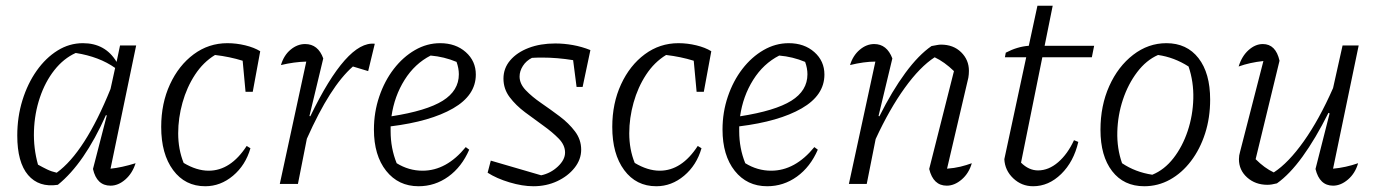

<svg xmlns="http://www.w3.org/2000/svg" viewBox="-20 -639 4794 667"><path d="M181 3Q115 13 77.5 -31Q40 -75 40 -168Q40 -233 58 -291Q76 -349 107.5 -393.5Q139 -438 180 -463.5Q221 -489 268 -489Q346 -489 385 -424L397 -481H453L364 -53Q403 -57 451 -72Q440 -37 415.5 -15.5Q391 6 364 6Q316 6 303 -52L351 -238L348 -239Q273 -71 181 3ZM112 -67Q128 -58 143.5 -50.5Q159 -43 177 -39Q275 -110 364 -330L380 -403Q325 -442 243 -455Q201 -436 169 -395.5Q137 -355 118.5 -300Q100 -245 98 -184.5Q96 -124 112 -67Z M693 8Q623 8 581.5 -48Q540 -104 540 -198Q540 -280 570.5 -346Q601 -412 653 -450.5Q705 -489 770 -489Q801 -489 832 -481.5Q863 -474 884 -461L858 -320H833L823 -428Q778 -442 727 -448Q686 -423 657.5 -379.5Q629 -336 614 -282.5Q599 -229 599 -176Q599 -120 618 -73Q663 -46 705 -46Q781 -46 837 -132L850 -124Q833 -65 789.5 -28.5Q746 8 693 8Z M952 0 1044 -425Q1002 -424 956 -413Q966 -447 989.5 -466.5Q1013 -486 1040 -486Q1085 -486 1103 -436L1055 -236L1058 -235Q1185 -498 1282 -487L1259 -392L1206 -408Q1166 -373 1126.5 -311Q1087 -249 1046 -157L1015 0Z M1434 8Q1364 8 1321.5 -45.5Q1279 -99 1279 -189Q1279 -249 1297.5 -303.5Q1316 -358 1348 -399.5Q1380 -441 1421.5 -465Q1463 -489 1509 -489Q1563 -489 1598 -458Q1633 -427 1633 -380Q1633 -308 1554 -262.5Q1475 -217 1337 -200Q1337 -191 1337 -183Q1337 -124 1358 -72Q1400 -46 1448 -46Q1531 -46 1598 -128L1610 -119Q1584 -59 1537.5 -25.5Q1491 8 1434 8ZM1574 -381Q1574 -402 1566 -424Q1523 -442 1476 -446Q1421 -418 1385.5 -361.5Q1350 -305 1340 -235Q1462 -254 1518 -289Q1574 -324 1574 -381Z M1674 -39 1685 -81 1860 -30Q1893 -37 1918 -60.5Q1943 -84 1943 -109Q1943 -135 1921 -157.5Q1899 -180 1867.5 -202.5Q1836 -225 1804 -249Q1772 -273 1750.5 -301.5Q1729 -330 1729 -366Q1729 -402 1752.5 -429.5Q1776 -457 1816.5 -472.5Q1857 -488 1909 -488Q1939 -488 1970 -482.5Q2001 -477 2031 -465L2004 -337H1983L1971 -430Q1916 -439 1863 -439Q1844 -439 1828 -438Q1808 -428 1796.5 -410Q1785 -392 1785 -373Q1785 -348 1806.5 -325.5Q1828 -303 1860 -281Q1892 -259 1924 -235Q1956 -211 1977.5 -182.5Q1999 -154 1999 -119Q1999 -85 1976 -56Q1953 -27 1915.5 -9.5Q1878 8 1833 8Q1795 8 1750 -5.5Q1705 -19 1674 -39Z M2260 8Q2190 8 2148.5 -48Q2107 -104 2107 -198Q2107 -280 2137.5 -346Q2168 -412 2220 -450.5Q2272 -489 2337 -489Q2368 -489 2399 -481.5Q2430 -474 2451 -461L2425 -320H2400L2390 -428Q2345 -442 2294 -448Q2253 -423 2224.5 -379.5Q2196 -336 2181 -282.5Q2166 -229 2166 -176Q2166 -120 2185 -73Q2230 -46 2272 -46Q2348 -46 2404 -132L2417 -124Q2400 -65 2356.5 -28.5Q2313 8 2260 8Z M2645 8Q2575 8 2532.5 -45.5Q2490 -99 2490 -189Q2490 -249 2508.5 -303.5Q2527 -358 2559 -399.5Q2591 -441 2632.5 -465Q2674 -489 2720 -489Q2774 -489 2809 -458Q2844 -427 2844 -380Q2844 -308 2765 -262.5Q2686 -217 2548 -200Q2548 -191 2548 -183Q2548 -124 2569 -72Q2611 -46 2659 -46Q2742 -46 2809 -128L2821 -119Q2795 -59 2748.5 -25.5Q2702 8 2645 8ZM2785 -381Q2785 -402 2777 -424Q2734 -442 2687 -446Q2632 -418 2596.5 -361.5Q2561 -305 2551 -235Q2673 -254 2729 -289Q2785 -324 2785 -381Z M2929 0 3021 -425Q2982 -425 2933 -413Q2943 -446 2966.5 -466Q2990 -486 3017 -486Q3061 -486 3080 -436L3032 -236L3035 -235Q3079 -323 3125 -385.5Q3171 -448 3216 -479Q3227 -481 3235 -482.5Q3243 -484 3249 -484Q3292 -484 3319 -457.5Q3346 -431 3346 -393Q3346 -387 3345.5 -381Q3345 -375 3344 -369L3270 -53Q3296 -55 3316.5 -60Q3337 -65 3356 -72Q3346 -37 3321 -15.5Q3296 6 3269 6Q3222 6 3208 -52L3294 -392Q3261 -424 3227 -440Q3176 -407 3123 -333.5Q3070 -260 3022 -156L2991 0Z M3569 8Q3529 8 3500 -19.5Q3471 -47 3469 -86L3545 -440H3471L3474 -456Q3514 -477 3554 -480L3584 -619H3637L3609 -480H3781L3773 -440H3601L3527 -74Q3554 -47 3586 -47Q3623 -47 3656 -75.5Q3689 -104 3711 -152L3726 -146Q3710 -77 3666.5 -34.5Q3623 8 3569 8Z M3955 8Q3884 8 3843.5 -44.5Q3803 -97 3803 -188Q3803 -272 3833.5 -340Q3864 -408 3916.5 -448.5Q3969 -489 4032 -489Q4103 -489 4143.5 -437Q4184 -385 4184 -293Q4184 -230 4166.5 -175.5Q4149 -121 4117.5 -79.5Q4086 -38 4044.5 -15Q4003 8 3955 8ZM3983 -32Q4025 -49 4056.5 -89.5Q4088 -130 4106 -184Q4124 -238 4125.5 -296.5Q4127 -355 4109 -408Q4059 -440 4003 -448Q3962 -430 3930.5 -388.5Q3899 -347 3881 -293Q3863 -239 3861.5 -181Q3860 -123 3878 -72Q3924 -41 3983 -32Z M4550 -52 4599 -245 4595 -247Q4550 -157 4505 -95Q4460 -33 4416 -2Q4397 3 4383 3Q4341 3 4312.5 -22.5Q4284 -48 4284 -86Q4284 -99 4288 -112L4369 -427Q4322 -422 4283 -408Q4294 -444 4317.5 -465Q4341 -486 4367 -486Q4412 -486 4425 -428L4342 -86Q4373 -55 4405 -40Q4456 -73 4509.5 -148.5Q4563 -224 4611 -333L4644 -481H4700L4611 -53Q4655 -57 4698 -72Q4688 -37 4663 -15.5Q4638 6 4611 6Q4564 6 4550 -52Z"/></svg>

Font: Piazzolla Light
Style: Italic
Weight: 300
Italic angle: -11.3°
Designer: Juan Pablo del Peral
Foundry: Huerta Tipografica
Version: Version 1.330